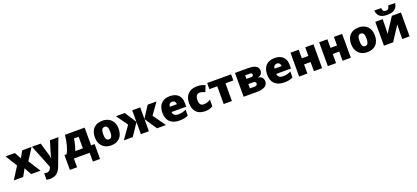

<svg xmlns="http://www.w3.org/2000/svg" viewBox="77 -2369 9100 4186"><g transform="rotate(-20 4627.0 -276.0)"><path d="M183.1 -282.2 14.2 -553.2H231L314.9 -397.9L400.9 -553.2H618.2L444.8 -282.2L625 0H408.2L314.9 -168L222.2 0H4.9Z M628.9 -553.2H830.1L923.8 -235.8Q930.7 -210.9 933.1 -175.8H937Q940.9 -209.5 948.7 -234.9L1044.9 -553.2H1239.7L1021 35.2Q979 147.5 917.7 193.8Q856.4 240.2 757.8 240.2Q719.7 240.2 679.7 231.9V82Q705.6 87.9 738.8 87.9Q764.2 87.9 783.2 78.1Q802.2 68.4 816.4 50.5Q830.6 32.7 846.7 -7.8Z M1931.6 203.1H1764.6V0H1398.9V203.1H1231.9V-142.1H1280.8Q1323.2 -214.4 1352.3 -322.5Q1381.3 -430.7 1392.6 -553.2H1849.6V-142.1H1931.6ZM1658.7 -142.1V-411.1H1549.8Q1541 -345.2 1525.9 -282.7Q1510.7 -220.2 1481.9 -142.1Z M2538.1 -277.8Q2538.1 -142.1 2465.1 -66.2Q2392.1 9.8 2260.7 9.8Q2134.8 9.8 2060.3 -67.9Q1985.8 -145.5 1985.8 -277.8Q1985.8 -413.1 2058.8 -488Q2131.8 -563 2263.7 -563Q2345.2 -563 2407.7 -528.3Q2470.2 -493.7 2504.2 -429Q2538.1 -364.3 2538.1 -277.8ZM2179.7 -277.8Q2179.7 -206.5 2198.7 -169.2Q2217.8 -131.8 2262.7 -131.8Q2307.1 -131.8 2325.4 -169.2Q2343.8 -206.5 2343.8 -277.8Q2343.8 -348.6 2325.2 -384.8Q2306.6 -420.9 2261.7 -420.9Q2217.8 -420.9 2198.7 -385Q2179.7 -349.1 2179.7 -277.8Z M2953.1 -285.2V-553.2H3139.2V-285.2L3311 -553.2H3516.1L3329.1 -290L3535.2 0H3327.1L3139.2 -280.8V0H2953.1V-280.8L2765.1 0H2557.1L2763.2 -290L2576.2 -553.2H2781.2Z M3844.2 9.8Q3706.1 9.8 3629.6 -63.7Q3553.2 -137.2 3553.2 -272.9Q3553.2 -413.1 3624 -488Q3694.8 -563 3826.2 -563Q3951.2 -563 4019.3 -497.8Q4087.4 -432.6 4087.4 -310.1V-225.1H3746.1Q3748 -178.7 3780 -152.3Q3812 -126 3867.2 -126Q3917.5 -126 3959.7 -135.5Q4002 -145 4051.3 -168V-30.8Q4006.3 -7.8 3958.5 1Q3910.6 9.8 3844.2 9.8ZM3833 -433.1Q3799.3 -433.1 3776.6 -411.9Q3753.9 -390.6 3750 -345.2H3914.1Q3913.1 -385.3 3891.4 -409.2Q3869.6 -433.1 3833 -433.1Z M4447.3 9.8Q4311.5 9.8 4241.5 -63.5Q4171.4 -136.7 4171.4 -273.9Q4171.4 -411.6 4247.1 -487.3Q4322.8 -563 4462.4 -563Q4558.6 -563 4643.6 -521L4587.4 -379.9Q4552.7 -395 4523.4 -404.1Q4494.1 -413.1 4462.4 -413.1Q4416 -413.1 4390.6 -377Q4365.2 -340.8 4365.2 -274.9Q4365.2 -142.1 4463.4 -142.1Q4547.4 -142.1 4624.5 -190.9V-39.1Q4550.8 9.8 4447.3 9.8Z M5247.6 -411.1H5065.4V0H4874.5V-411.1H4692.4V-553.2H5247.6Z M5879.4 -410.2Q5879.4 -361.8 5851.1 -330.1Q5822.8 -298.3 5773.4 -290V-286.1Q5833 -279.3 5864.7 -245.4Q5896.5 -211.4 5896.5 -158.2Q5896.5 0 5638.7 0H5337.4V-553.2H5639.6Q5760.3 -553.2 5819.8 -518.1Q5879.4 -482.9 5879.4 -410.2ZM5702.6 -176.8Q5702.6 -202.6 5685.1 -213.9Q5667.5 -225.1 5634.3 -225.1H5528.3V-125H5632.3Q5702.6 -125 5702.6 -176.8ZM5689.5 -384.8Q5689.5 -428.2 5636.7 -428.2H5528.3V-345.2H5629.4Q5659.7 -345.2 5674.6 -356.4Q5689.5 -367.7 5689.5 -384.8Z M6274.4 9.8Q6136.2 9.8 6059.8 -63.7Q5983.4 -137.2 5983.4 -272.9Q5983.4 -413.1 6054.2 -488Q6125 -563 6256.3 -563Q6381.3 -563 6449.5 -497.8Q6517.6 -432.6 6517.6 -310.1V-225.1H6176.3Q6178.2 -178.7 6210.2 -152.3Q6242.2 -126 6297.4 -126Q6347.7 -126 6389.9 -135.5Q6432.1 -145 6481.4 -168V-30.8Q6436.5 -7.8 6388.7 1Q6340.8 9.8 6274.4 9.8ZM6263.2 -433.1Q6229.5 -433.1 6206.8 -411.9Q6184.1 -390.6 6180.2 -345.2H6344.2Q6343.3 -385.3 6321.5 -409.2Q6299.8 -433.1 6263.2 -433.1Z M6816.4 -553.2V-354H6967.8V-553.2H7158.7V0H6967.8V-211.9H6816.4V0H6625.5V-553.2Z M7481.4 -553.2V-354H7632.8V-553.2H7823.7V0H7632.8V-211.9H7481.4V0H7290.5V-553.2Z M8483.9 -277.8Q8483.9 -142.1 8410.9 -66.2Q8337.9 9.8 8206.5 9.8Q8080.6 9.8 8006.1 -67.9Q7931.6 -145.5 7931.6 -277.8Q7931.6 -413.1 8004.6 -488Q8077.6 -563 8209.5 -563Q8291 -563 8353.5 -528.3Q8416 -493.7 8450 -429Q8483.9 -364.3 8483.9 -277.8ZM8125.5 -277.8Q8125.5 -206.5 8144.5 -169.2Q8163.6 -131.8 8208.5 -131.8Q8252.9 -131.8 8271.2 -169.2Q8289.6 -206.5 8289.6 -277.8Q8289.6 -348.6 8271 -384.8Q8252.4 -420.9 8207.5 -420.9Q8163.6 -420.9 8144.5 -385Q8125.5 -349.1 8125.5 -277.8Z M8762.7 -553.2V-414.1Q8762.7 -402.3 8762.5 -388.7Q8762.2 -375 8755.9 -214.8L8977.1 -553.2H9188V0H9018.1V-149.9Q9018.1 -228.5 9024.9 -335.9L8804.7 0H8592.8V-553.2ZM8897 -606Q8780.3 -606 8722.4 -651.4Q8664.6 -696.8 8657.7 -792H8816.9Q8819.3 -744.1 8837.9 -722.7Q8856.4 -701.2 8897 -701.2Q8970.2 -701.2 8977.1 -792H9138.7Q9118.7 -606 8897 -606Z"/></g></svg>

Font: OpenSansExtrabold
Style: Regular
Weight: 800
Foundry: Ascender Corporation
Version: Version 1.10